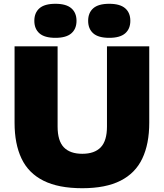

<svg xmlns="http://www.w3.org/2000/svg" viewBox="-20 -985 866 1015"><path d="M415 10Q289 10 209.8 -29.8Q130.5 -69.5 93.8 -146.8Q57 -224 57 -336V-740H284.5V-316Q284.5 -240.5 317.5 -206.2Q350.5 -172 415 -172Q479.5 -172 512.5 -206.2Q545.5 -240.5 545.5 -316V-740H769V-336Q769 -224 732.2 -146.8Q695.5 -69.5 617.2 -29.8Q539 10 415 10ZM557.5 -785Q500 -785 473 -808.8Q446 -832.5 446 -875Q446 -917.5 473 -941.2Q500 -965 557.5 -965Q614.5 -965 641.8 -941.2Q669 -917.5 669 -875Q669 -832.5 641.8 -808.8Q614.5 -785 557.5 -785ZM273 -785Q215.5 -785 188.5 -808.8Q161.5 -832.5 161.5 -875Q161.5 -917.5 188.5 -941.2Q215.5 -965 273 -965Q330 -965 357.2 -941.2Q384.5 -917.5 384.5 -875Q384.5 -832.5 357.2 -808.8Q330 -785 273 -785Z"/></svg>

Font: Encode Sans SC SemiExpanded Black
Style: Regular
Weight: 900
Width: 6
Designer: Multiple Designers
Foundry: Impallari Type
Version: Version 3.002